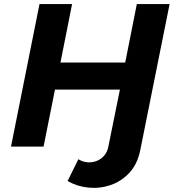

<svg xmlns="http://www.w3.org/2000/svg" viewBox="-20 -720 854 943"><path d="M312 169 365 62Q386 75 409 77Q432 79 453.5 71Q475 63 491 45Q507 27 512 1L569 -280H250L194 0H34L174 -700H334L277 -413H595L652 -700H813L669 17Q655 86 615.5 128.5Q576 171 523 189Q470 207 414.5 201.5Q359 196 312 169Z"/></svg>

Font: MOST Montserrat
Style: Bold Italic
Weight: 700
Italic angle: -11.3°
Designer: Julieta Ulanovsky
Foundry: Julieta Ulanovsky
Version: Version 8.000;March 11, 2024;FontCreator 15.0.0.2926 64-bit